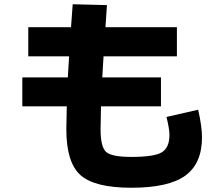

<svg xmlns="http://www.w3.org/2000/svg" viewBox="-20 -818 1040 903"><path d="M322 -798 483 -794Q480 -758 476 -690H812V-553H467Q464 -500 461 -454H737V-318H455Q453 -236 453 -210Q453 -127 479 -103.5Q505 -80 598 -80Q706 -80 741.5 -102Q777 -124 777 -184Q777 -211 763 -268L912 -302Q930 -223 930 -172Q930 -49 851.5 8Q773 65 598 65Q425 65 358.5 5.5Q292 -54 292 -210Q292 -236 294 -318H85V-454H299Q302 -500 305 -553H113V-690H314Q316 -722 322 -798Z"/></svg>

Font: M PLUS 1p ExtraBold
Style: Regular
Weight: 800
Version: Version 1.062